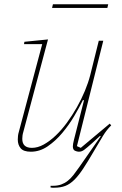

<svg xmlns="http://www.w3.org/2000/svg" viewBox="-20 -696 567 896"><path d="M233 180Q229 180 225 180Q221 180 216 179V171H227Q249 171 265.5 165Q282 159 296 148Q310 137 322.5 121Q335 105 349 85L450 -60L447 -62L410 -28Q384 -5 372.5 3.5Q361 12 348 12Q340 12 330 7.5Q320 3 320 -13Q320 -23 325 -43L372 -228L367 -229Q351 -196 326.5 -154.5Q302 -113 271 -76Q240 -39 203 -13.5Q166 12 124 12Q90 12 76.5 -4Q63 -20 63 -45Q63 -53 64 -62Q65 -71 68 -81L177 -490H92L94 -501L204 -512L89 -81Q86 -71 85 -63Q84 -55 84 -48Q84 -6 129 -6Q156 -6 184 -21.5Q212 -37 239.5 -63Q267 -89 292 -123Q317 -157 338.5 -195Q360 -233 376 -271.5Q392 -310 401 -345L441 -506H462L339 -14L357 -6L492 -119L499 -111Q477 -89 461 -62.5Q445 -36 422 3Q390 58 368.5 90.5Q347 123 328 142Q307 163 285 171.5Q263 180 233 180ZM227 -676H485L481 -659H223Z"/></svg>

Font: IBM Plex Serif Thin
Style: Italic
Weight: 100
Italic angle: -14°
Designer: Mike Abbink, Paul van der Laan, Pieter van Rosmalen
Foundry: Bold Monday
Version: Version 3.001